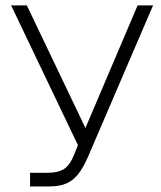

<svg xmlns="http://www.w3.org/2000/svg" viewBox="-20 -670 580 690"><path d="M88 -49V0H158.5Q193 0 217.5 -10.2Q242 -20.5 260.8 -44Q279.5 -67.5 296.5 -107L530 -650.5H474.5L287 -210L76.5 -650.5H20L260 -148.5L248 -118Q232 -77 210.5 -63Q189 -49 151.5 -49Z"/></svg>

Font: Overused Grotesk Light
Style: Regular
Weight: 300
Designer: RandomMaerks
Version: Version 0.005